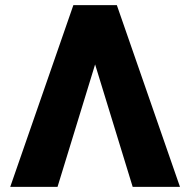

<svg xmlns="http://www.w3.org/2000/svg" viewBox="-20 -731 744 751"><path d="M20 0H205L352 -479L499 0H684L437 -711H267Z"/></svg>

Font: Asimov Pro
Style: Ult
Weight: 900
Designer: Google
Version: Version 2.000980; 2014